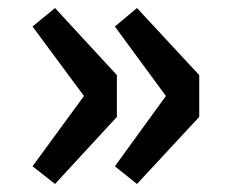

<svg xmlns="http://www.w3.org/2000/svg" viewBox="-20 -525 569 478"><path d="M117 -67 61 -111 189 -286 61 -459 117 -505 271 -338V-234ZM321 -67 266 -111 393 -286 266 -459 321 -505 476 -338V-234Z"/></svg>

Font: Noto Sans KR
Style: Bold
Weight: 700
Designer: Ryoko NISHIZUKA  (kana, bopomofo & ideographs); Paul D. Hunt (Latin, Greek & Cyrillic); Sandoll Communications , Soo-you
Foundry: Adobe
Version: Version 2.004-H2;hotconv 1.0.118;makeotfexe 2.5.65603